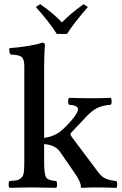

<svg xmlns="http://www.w3.org/2000/svg" viewBox="-20 -904 586 926"><path d="M192.9 -209V-122.1Q192.9 -96.2 194.6 -80.8Q196.3 -65.4 199.2 -55.7Q202.1 -45.9 210.2 -41Q218.3 -36.1 226.1 -34.4Q233.9 -32.7 251 -30.8Q255.4 -26.4 255.4 -14.4Q255.4 -2.4 251 2Q182.6 0 145 0Q94.2 0 25.9 2Q21.5 -2.4 21.5 -14.4Q21.5 -26.4 25.9 -30.8Q51.8 -32.7 63 -35.2Q74.2 -37.6 83.5 -47.1Q92.8 -56.6 95 -73.2Q97.2 -89.8 97.2 -122.1V-585Q97.2 -618.7 84.2 -629.2Q71.3 -639.6 30.8 -641.1Q22 -653.8 25.9 -671.9Q65.4 -674.3 113.8 -682.1Q162.1 -689.9 183.1 -698.2Q196.8 -698.2 196.8 -687Q196.8 -686 196.3 -681.2Q195.8 -676.3 195.3 -667.2Q194.8 -658.2 194.3 -646.7Q193.8 -635.3 193.4 -618.2Q192.9 -601.1 192.9 -583V-238.8Q235.8 -245.6 263.2 -264.2Q287.1 -280.8 321.5 -319.8Q356 -358.9 356 -377Q356 -396 313 -398.9Q308.6 -403.3 308.6 -415.5Q308.6 -427.7 313 -432.1Q368.7 -430.2 418.9 -430.2Q468.3 -430.2 514.2 -432.1Q518.6 -427.7 518.6 -415.5Q518.6 -403.3 514.2 -398.9Q477.1 -396 451.7 -384.5Q426.3 -373 398.9 -344.2L325.2 -266.1Q319.8 -260.7 319.8 -255.9Q319.8 -251.5 327.1 -242.2L453.1 -74.2Q470.2 -51.3 488.5 -43Q506.8 -34.7 541 -30.8Q545.4 -26.4 545.4 -14.4Q545.4 -2.4 541 2Q489.3 0 441.9 0Q405.3 0 375 2Q370.1 2 370.1 -2.9Q370.1 -27.8 336.9 -74.2L268.1 -173.8Q245.1 -205.1 192.9 -209ZM253.9 -740.2Q219.7 -795.9 152.8 -870.1L173.8 -883.8Q236.3 -840.8 278.8 -795.9Q316.9 -835.9 382.8 -883.8L403.8 -870.1Q336.9 -793.9 303.2 -740.2Z"/></svg>

Font: Common Serif Medium
Style: Regular
Weight: 500
Designer: Philipp H. Poll, Khaled Hosny
Foundry: Stefan Peev, Context Ltd.
Version: Version 1.026